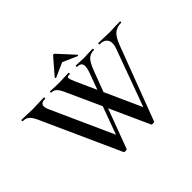

<svg xmlns="http://www.w3.org/2000/svg" viewBox="-181 -1020 1261 1261"><g transform="rotate(-45 450.0 -389.0)"><path d="M905 -613Q869 -613 843.5 -593.5Q818 -574 796 -516L601 -1Q600 3 588 3Q575 3 574 -1L449 -277L346 -1Q345 3 332 3Q319 3 318 -1L74 -542Q57 -581 39.5 -597Q22 -613 -6 -613Q-10 -613 -10 -619Q-10 -625 -7 -625L42 -624Q76 -622 91 -622Q121 -622 159 -624L200 -625Q204 -625 204 -619Q204 -613 200 -613Q159 -613 159 -583Q159 -569 167 -552L363 -117L434 -311L329 -542Q312 -582 297 -597.5Q282 -613 259 -613Q256 -613 255.5 -619Q255 -625 257 -625Q271 -625 303 -623L347 -622Q370 -622 398 -624L428 -625Q433 -625 433 -619Q433 -613 428 -613Q416 -613 410.5 -610.5Q405 -608 405 -601Q405 -591 422 -552L485 -412L525 -520Q539 -557 539 -578Q539 -596 529 -604.5Q519 -613 497 -613Q495 -613 495 -619Q495 -625 497 -625L527 -624Q551 -622 572 -622Q589 -622 615 -624L652 -625Q656 -625 656.5 -619Q657 -613 653 -613Q622 -613 600.5 -594Q579 -575 557 -516L503 -373L618 -118L765 -520Q772 -540 772 -558Q772 -584 755.5 -598.5Q739 -613 707 -613Q704 -613 704 -619Q704 -625 707 -625L749 -624Q783 -622 812 -622Q832 -622 860 -624L905 -625Q910 -625 910 -619Q910 -613 905 -613ZM350 -660Q347 -660 344.5 -662.5Q342 -665 344 -667L438 -776Q441 -781 446 -781Q451 -781 456 -776L556 -667V-665Q556 -662 554 -660Q552 -658 550 -660L450 -704L351 -660Z"/></g></svg>

Font: Cormorant Upright SemiBold
Style: Regular
Weight: 600
Designer: Christian Thalmann (Catharsis Fonts)
Foundry: Catharsis Fonts
Version: Version 3.302